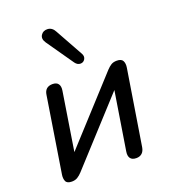

<svg xmlns="http://www.w3.org/2000/svg" viewBox="-140 -870 870 980"><g transform="rotate(-20 295.0 -380.0)"><path d="M46.4 -44.3 111.2 -453.1Q114.1 -473.7 126 -484.1Q138 -494.4 158.3 -494.4Q180.2 -494.4 189.5 -481.5Q198.8 -468.6 195 -445.3L139.1 -92.1H110.6L452.2 -466Q464.5 -479.2 476.7 -486.8Q489 -494.4 507.4 -494.4Q532.7 -494.4 540.1 -479.9Q547.6 -465.3 544.1 -443.4L478.6 -34.7Q475.1 -14 463.3 -3.4Q451.6 7.3 432.5 7.3Q410 7.3 400.5 -5.6Q391 -18.5 394.9 -42.4L451.3 -395.6H479.8L138.2 -21.8Q126 -8.5 113.1 -0.6Q100.2 7.3 82.2 7.3Q55.9 7.3 49.4 -8.2Q42.9 -23.7 46.4 -44.3ZM269.2 -739 353 -588.2Q362.2 -571.3 353.8 -557.3Q345.4 -543.4 329.1 -543.4Q312.7 -543.4 300.7 -559.9L198.9 -706.2Q182.4 -730.5 194.5 -749.3Q206.7 -768 231.1 -766.6Q255.6 -765.1 269.2 -739Z"/></g></svg>

Font: SN Pro Thin
Style: Italic
Weight: 200
Italic angle: -9°
Designer: Tobias Whetton
Foundry: Supernotes
Version: Version 1.003;Glyphs 3.3 (3324)